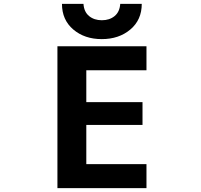

<svg xmlns="http://www.w3.org/2000/svg" viewBox="-20 -972 1040 994"><path d="M426.8 -608.4V-443.4H717.8V-325.2H426.8V-122.1H738.3V2H277.3V-732.4H738.3V-608.4ZM300.8 -952.1H412.1Q415 -910.2 441.4 -888.7Q467.8 -867.2 507.3 -867.2Q546.9 -867.2 573.2 -888.7Q599.6 -910.2 602.5 -952.1H713.9Q713.9 -869.1 654.8 -819.3Q595.7 -769.5 506.8 -769.5Q418 -769.5 359.4 -819.3Q300.8 -869.1 300.8 -952.1Z"/></svg>

Font: Gen Shin Gothic Monospace Bold
Style: Bold
Weight: 700
Designer: [Source Han Sans]
Ryoko NISHIZUKA  (kana & ideographs); Paul D. Hunt (Latin, Greek & Cyrillic); Wenlong ZHANG  (bopomofo
Version: Version 1.002.20150607